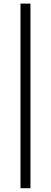

<svg xmlns="http://www.w3.org/2000/svg" viewBox="-20 -758 276 1040"><path d="M91 261.5V-738.5H145V261.5Z"/></svg>

Font: Newsreader 24pt Medium
Style: Regular
Weight: 500
Designer: Hugues Gentile
Foundry: Production Type
Version: Version 1.003